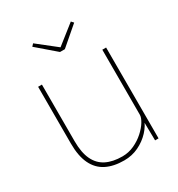

<svg xmlns="http://www.w3.org/2000/svg" viewBox="-175 -839 889 961"><g transform="rotate(-30 269.0 -358.0)"><path d="M73 -197V-525H95V-197Q95 -132 114.5 -91Q134 -50 172 -31Q210 -12 265 -12Q301 -12 333.5 -27Q366 -42 391 -64.5Q416 -87 430 -110Q444 -133 444 -149V-525H466V0H446L444 -121L453 -123Q441 -87 413 -57Q385 -27 346.5 -8.5Q308 10 263 10Q202 10 159.5 -11.5Q117 -33 95 -79Q73 -125 73 -197ZM255 -621 148 -713 160 -726 269 -640 378 -726 390 -713 283 -621Z"/></g></svg>

Font: Mach Thin
Style: Regular
Weight: 250
Version: Version 1.002